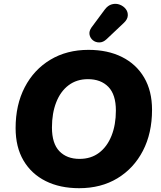

<svg xmlns="http://www.w3.org/2000/svg" viewBox="-20 -978 847 1009"><path d="M396 11Q295 11 220 -26.5Q145 -64 103.5 -134.5Q62 -205 62 -305Q62 -427 110 -519.5Q158 -612 244.5 -664Q331 -716 445 -716Q546 -716 621 -678.5Q696 -641 737.5 -570.5Q779 -500 779 -401Q779 -278 731 -185.5Q683 -93 597 -41Q511 11 396 11ZM398 -143Q458 -143 500.5 -175Q543 -207 566 -264.5Q589 -322 589 -397Q589 -481 549.5 -521.5Q510 -562 442 -562Q383 -562 340.5 -530Q298 -498 275.5 -440.5Q253 -383 253 -308Q253 -224 292 -183.5Q331 -143 398 -143ZM540 -772Q522 -755 502 -755Q482 -755 468 -766.5Q454 -778 450.5 -796Q447 -814 461 -834L530 -927Q547 -950 568.5 -955.5Q590 -961 609.5 -953.5Q629 -946 641 -930.5Q653 -915 651.5 -895Q650 -875 629 -856Z"/></svg>

Font: Nunito Black
Style: Italic
Weight: 900
Italic angle: -9°
Designer: Vernon Adams
Foundry: Vernon Adams
Version: Version 3.601; ttfautohint (v1.8.2.53-6de2)